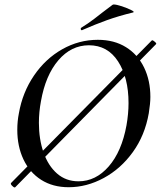

<svg xmlns="http://www.w3.org/2000/svg" viewBox="-20 -811 707 844"><path d="M45 13Q40 13 32.5 5Q25 -3 29 -7L647 -633L649 -634Q653 -634 661 -627Q669 -620 666 -617L47 12ZM56 -240Q56 -278 63 -313Q79 -405 129.5 -479Q180 -553 253.5 -594.5Q327 -636 410 -636Q482 -636 534 -603.5Q586 -571 613.5 -514Q641 -457 641 -385Q641 -357 634 -313Q617 -216 564 -142.5Q511 -69 436 -28.5Q361 12 282 12Q212 12 161 -20.5Q110 -53 83 -110.5Q56 -168 56 -240ZM536 -260Q545 -311 545 -358Q545 -470 499 -541Q453 -612 371 -612Q293 -612 236.5 -546Q180 -480 160 -366Q151 -318 151 -271Q151 -199 171.5 -140.5Q192 -82 231 -48Q270 -14 325 -14Q401 -14 458 -79.5Q515 -145 536 -260ZM340 -678Q336 -678 335 -682.5Q334 -687 337 -689Q365 -706 394 -728Q423 -750 430 -756Q445 -768 475 -790Q480 -794 507 -786Q534 -778 554.5 -768Q575 -758 564 -756Q502 -741 450.5 -722.5Q399 -704 342 -679Z"/></svg>

Font: Cormorant Garamond SemiBold
Style: Italic
Weight: 600
Italic angle: -10°
Designer: Christian Thalmann (Catharsis Fonts)
Foundry: Catharsis Fonts
Version: Version 4.000